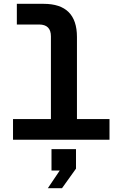

<svg xmlns="http://www.w3.org/2000/svg" viewBox="-20 -730 640 1003"><path d="M48 0V-108H246V-540Q246 -602 184 -602H68V-710H208Q382 -710 382 -537V-108H552V0ZM230 253 292 161H249V49H377V151L304 253Z"/></svg>

Font: Geist Mono
Style: Bold
Weight: 700
Monospace: yes
Designer: Basement.studio, Andrés Briganti, Mateo Zaragoza
Foundry: Basement.studio, Vercel, Andrés Briganti, Guido Ferreyra, Mateo Zaragoza
Version: Version 1.500; ttfautohint (v1.8.4.7-5d5b)